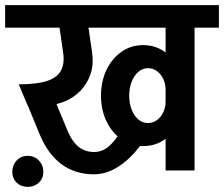

<svg xmlns="http://www.w3.org/2000/svg" viewBox="-45 -665 874 749"><path d="M322 15Q247 15 193.5 -25.5Q140 -66 108 -145L214 -166Q227 -132 243 -111.5Q259 -91 278.5 -81.5Q298 -72 322 -72ZM108 -145 39 -313H153L214 -166ZM321 15V-72Q354 -72 379.5 -94Q405 -116 428 -156L506 -102Q479 -65 449 -39Q419 -13 387 1Q355 15 321 15ZM513 -95Q466 -95 429 -121Q392 -147 370.5 -191.5Q349 -236 349 -292H459Q459 -262 468.5 -237.5Q478 -213 494.5 -199Q511 -185 532 -185ZM513 -95 532 -185Q552 -185 567.5 -196.5Q583 -208 592 -227Q601 -246 601 -270H669Q669 -220 648.5 -180.5Q628 -141 593 -118Q558 -95 513 -95ZM349 -291Q349 -348 370.5 -392.5Q392 -437 429 -463Q466 -489 513 -489L532 -399Q511 -399 494.5 -384.5Q478 -370 468.5 -346Q459 -322 459 -291ZM-25 -557V-645H651V-557ZM601 -314Q601 -338 592 -357Q583 -376 567.5 -387.5Q552 -399 532 -399L513 -489Q558 -489 593 -466Q628 -443 648.5 -403.5Q669 -364 669 -314ZM63 -253 28 -336Q98 -336 138 -349Q178 -362 193 -390Q208 -418 201 -462H314Q321 -415 308.5 -377Q296 -339 269 -311Q242 -283 204 -268Q166 -253 121 -253ZM201 -462 181 -600H294L314 -462ZM601 0V-633H714V0ZM507 -557V-645H809V-557ZM63 64Q37 64 20 47.5Q3 31 3 5Q3 -21 20 -39Q37 -57 63 -57Q89 -57 106.5 -39Q124 -21 124 5Q124 31 106.5 47.5Q89 64 63 64Z"/></svg>

Font: Akshar Light Medium
Style: Regular
Weight: 500
Version: Version 1.100